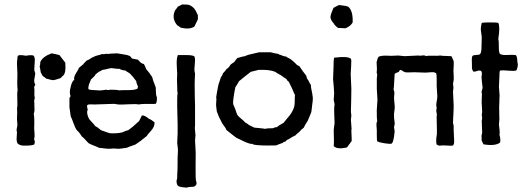

<svg xmlns="http://www.w3.org/2000/svg" viewBox="-20 -680 2425 882"><path d="M268 -331 258 -321Q254 -320 244 -316.5Q234 -313 228 -312Q221 -311 209.5 -314.5Q198 -318 194 -318Q191 -320 185.5 -324.5Q180 -329 176 -331Q174 -336 167 -348Q166 -352 165 -361Q164 -370 162 -373Q166 -387 165 -395Q176 -420 217 -435Q222 -434 234.5 -431.5Q247 -429 253 -427Q255 -425 280 -392Q284 -341 268 -331ZM56 -83 60 -105Q60 -110 59 -119.5Q58 -129 58 -134Q60 -171 58 -181Q61 -192 59.5 -223Q58 -254 61 -266Q58 -290 60 -342Q60 -350 59 -364Q58 -378 58 -389Q58 -400 60 -410Q60 -411 60 -414Q60 -417 60.5 -418.5Q61 -420 61.5 -422Q62 -424 64 -425Q71 -429 99 -424Q127 -429 135 -424Q140 -416 140 -403Q140 -397 138.5 -380Q137 -363 138 -354Q140 -353 140 -349.5Q140 -346 142 -345Q142 -339 139.5 -326.5Q137 -314 137 -307.5Q137 -301 142 -291Q142 -289 139 -285Q136 -281 137 -277Q139 -270 138 -253.5Q137 -237 140 -233Q139 -231 138.5 -224.5Q138 -218 137 -216Q138 -211 138 -186Q140 -171 135 -157Q139 -138 137 -91Q137 -86 138.5 -68Q140 -50 137 -44Q136 -41 138 -36.5Q140 -32 140 -30Q140 -22 137 -16Q128 -11 94 -11Q71 -10 60 -22Q57 -29 56.5 -36.5Q56 -44 57 -55Q58 -66 58 -72Q58 -74 57 -78Q56 -82 56 -83Z M302 -269 307 -290Q313 -309 321 -313Q318 -327 330 -345Q342 -363 343 -369Q347 -371 352.5 -376.5Q358 -382 362 -384Q364 -388 370 -393.5Q376 -399 378 -402Q384 -403 394 -410Q404 -417 411 -419Q416 -423 430 -426Q444 -429 449 -432Q454 -430 462.5 -432Q471 -434 477 -432Q485 -434 498 -434Q511 -434 518 -435Q525 -434 536.5 -432Q548 -430 557 -428.5Q566 -427 573 -424Q578 -423 581.5 -417.5Q585 -412 587 -411Q590 -410 613 -406Q616 -404 620.5 -398.5Q625 -393 630 -390Q635 -387 641 -386Q643 -382 647 -374Q651 -366 652 -362Q665 -348 679 -326Q681 -315 695 -280Q696 -275 696 -264.5Q696 -254 697 -246Q698 -238 701 -233Q701 -207 695 -203Q681 -202 668.5 -202.5Q656 -203 641 -202.5Q626 -202 617 -200Q606 -203 571 -201Q536 -199 523 -200Q519 -200 514 -201.5Q509 -203 505 -203Q490 -202 459.5 -201.5Q429 -201 414 -200Q410 -200 403 -200.5Q396 -201 390.5 -200.5Q385 -200 381 -197Q378 -192 383 -176Q376 -163 387 -138Q390 -131 401.5 -119.5Q413 -108 417 -101Q428 -96 444 -82Q482 -68 485 -68Q518 -66 542 -72Q558 -80 569 -82Q592 -98 619 -124L632 -150Q646 -150 663 -135Q676 -130 690 -118Q691 -98 673.5 -79Q656 -60 654 -55Q620 -27 602 -16Q567 -4 562 -1Q557 -1 546.5 1Q536 3 529 3Q525 4 515.5 3Q506 2 502 2Q498 2 488.5 3Q479 4 474 3Q467 3 454 1Q441 -1 435 -1Q428 -5 410.5 -11.5Q393 -18 386 -23Q362 -50 356 -53Q345 -71 340 -75L332 -83Q326 -91 317.5 -114.5Q309 -138 305 -145Q304 -150 303 -158.5Q302 -167 301 -174Q300 -181 299 -187V-224Q298 -229 301 -233Q304 -237 304 -239Q299 -252 302 -269ZM614 -282Q613 -285 609.5 -293Q606 -301 606 -307Q593 -326 576 -343Q562 -351 556 -356Q541 -357 528 -364Q521 -363 509 -365Q497 -367 493 -367Q485 -367 471 -363Q457 -359 450 -359Q447 -356 440 -353Q433 -350 431 -348Q424 -341 420 -340Q418 -335 414.5 -331Q411 -327 406 -322.5Q401 -318 398 -315Q398 -314 391.5 -299Q385 -284 386 -271Q392 -266 416 -266Q419 -266 429.5 -265Q440 -264 446 -265Q450 -265 458 -266.5Q466 -268 468 -268Q469 -268 472 -267Q475 -266 477 -266Q479 -266 482 -267Q485 -268 487 -268Q517 -268 529 -265Q532 -266 569 -266Q602 -266 613 -274Q612 -277 613 -278.5Q614 -280 614 -282Z M889 -611V-591Q875 -561 873 -558Q851 -543 810 -553Q800 -561 794 -564Q769 -594 782 -627Q783 -632 789 -638.5Q795 -645 796 -649Q801 -651 808 -655Q815 -659 819 -660Q823 -659 834 -659Q845 -659 849 -657Q874 -648 886 -616Q887 -616 887 -613Q889 -613 889 -611ZM881 170Q879 171 876.5 173.5Q874 176 873 177Q870 178 856.5 178.5Q843 179 838 182Q833 181 823.5 180.5Q814 180 807 178Q800 176 796 172Q791 165 791 150Q791 148 792.5 144.5Q794 141 794 139V126Q796 107 796 40Q796 36 797 22.5Q798 9 797 2Q797 -2 795.5 -10.5Q794 -19 794 -23Q794 -38 796 -68Q797 -88 794 -189V-220Q794 -245 796 -252Q794 -256 794 -282Q794 -287 793.5 -297.5Q793 -308 793 -313Q793 -318 793.5 -327Q794 -336 794 -340Q794 -349 792.5 -369.5Q791 -390 792 -403.5Q793 -417 797 -427H837Q865 -427 873 -421Q876 -414 876 -404Q876 -394 874.5 -381.5Q873 -369 873 -362Q873 -351 876 -342Q873 -293 875 -230Q875 -224 875.5 -213Q876 -202 876 -197V-105Q876 -102 875.5 -97.5Q875 -93 875 -91Q875 -86 876.5 -75Q878 -64 878 -58Q878 -55 877 -47.5Q876 -40 876 -36Q876 -26 877.5 -7Q879 12 879 22Q879 29 878.5 87.5Q878 146 881 153Q881 154 883 158Q883 164 881 170Z M1171 -440H1223Q1236 -436 1260 -432Q1261 -429 1267.5 -428Q1274 -427 1275 -425Q1277 -425 1282.5 -422.5Q1288 -420 1293 -421Q1295 -418 1312 -410Q1316 -408 1322.5 -402Q1329 -396 1332 -394Q1334 -392 1338 -388Q1342 -384 1345 -381Q1346 -380 1350 -378.5Q1354 -377 1356 -375Q1358 -371 1363.5 -364Q1369 -357 1371 -353Q1374 -350 1379 -342.5Q1384 -335 1387 -332L1390 -320Q1391 -318 1393.5 -315Q1396 -312 1397 -310Q1402 -298 1408 -290Q1408 -279 1412 -262Q1416 -245 1416 -236Q1417 -237 1417 -235Q1418 -221 1414 -197Q1413 -192 1412 -179.5Q1411 -167 1409 -162L1394 -126Q1380 -104 1375 -93Q1362 -84 1356 -75Q1344 -66 1337 -58Q1323 -52 1307 -41Q1297 -38 1293 -31Q1280 -27 1278 -23Q1275 -23 1248 -12Q1168 -10 1144 -16L1140 -19H1133Q1116 -22 1085 -38Q1071 -44 1066 -47Q1061 -50 1020 -83Q1018 -90 1010 -100.5Q1002 -111 1001 -113L990 -135Q990 -136 989 -137Q988 -138 987 -140L976 -168L973 -192Q972 -200 973.5 -214Q975 -228 973 -233Q974 -238 976.5 -254.5Q979 -271 981 -279Q982 -286 984 -293Q986 -300 989 -307.5Q992 -315 993 -320Q994 -324 998.5 -330.5Q1003 -337 1004 -343Q1016 -355 1020 -362Q1034 -372 1037 -380Q1039 -384 1047 -389Q1055 -394 1056 -395Q1058 -397 1063 -404.5Q1068 -412 1072 -414Q1100 -422 1105 -422Q1113 -426 1124 -429Q1135 -432 1149.5 -435Q1164 -438 1171 -440ZM1168 -359 1132 -350Q1121 -342 1102 -326.5Q1083 -311 1078 -307Q1076 -302 1061 -279Q1049 -218 1051 -202Q1055 -194 1061 -178Q1068 -156 1070 -153Q1075 -145 1087.5 -135Q1100 -125 1103 -121Q1106 -117 1113 -113.5Q1120 -110 1122 -107Q1126 -104 1144 -96Q1146 -96 1146 -94Q1155 -93 1172 -91.5Q1189 -90 1198 -88Q1205 -91 1234 -91Q1242 -96 1252 -96Q1259 -103 1283 -116Q1287 -122 1296.5 -133Q1306 -144 1311.5 -151Q1317 -158 1323 -169Q1329 -180 1332 -192Q1334 -201 1334 -219Q1334 -237 1335 -244Q1335 -246 1334 -246L1333 -248Q1333 -249 1332 -249Q1326 -266 1307 -304Q1299 -309 1296 -317Q1287 -322 1271 -334Q1266 -336 1256.5 -342Q1247 -348 1244 -350Q1219 -361 1168 -359Z M1600 -577Q1591 -560 1567 -550Q1564 -550 1551 -551Q1538 -552 1534 -551Q1518 -562 1512 -574Q1499 -587 1498 -602Q1499 -615 1512 -644Q1516 -646 1537 -657Q1542 -656 1552 -655Q1562 -654 1569 -652.5Q1576 -651 1581 -648Q1602 -629 1600 -577ZM1517 -201 1513 -221Q1513 -226 1514 -236Q1515 -246 1515 -251Q1515 -262 1513 -284Q1513 -289 1511.5 -300Q1510 -311 1510 -316Q1510 -325 1511 -341.5Q1512 -358 1512 -366Q1512 -406 1515 -415Q1578 -423 1592 -410Q1595 -407 1593 -375.5Q1591 -344 1591 -340Q1591 -329 1592.5 -306.5Q1594 -284 1594 -272Q1594 -236 1592 -168Q1592 -164 1593 -158Q1594 -152 1594 -149Q1594 -145 1593 -139Q1592 -133 1592 -130Q1592 -123 1593.5 -109Q1595 -95 1595 -89Q1596 -87 1595 -86Q1594 -85 1594 -84Q1594 -82 1594.5 -68Q1595 -54 1595.5 -45Q1596 -36 1595 -31Q1588 -24 1588 -21Q1585 -19 1580.5 -11.5Q1576 -4 1572 -2Q1527 7 1513 -9Q1515 -24 1513 -84Q1513 -89 1515 -99Q1517 -109 1517 -114Q1517 -123 1516 -140.5Q1515 -158 1515 -173Q1515 -188 1517 -201Z M1790 -96 1793 -77Q1788 -23 1778 -20Q1771 -18 1745.5 -22Q1720 -26 1713 -31Q1711 -34 1711 -56.5Q1711 -79 1711 -82Q1711 -86 1710 -95.5Q1709 -105 1709.5 -111.5Q1710 -118 1713 -124Q1711 -133 1711 -150V-161Q1710 -171 1712 -192Q1714 -213 1714 -222Q1714 -230 1712.5 -246.5Q1711 -263 1711 -271Q1711 -276 1711 -286Q1711 -296 1711 -304Q1711 -312 1711 -320Q1711 -323 1712 -329Q1713 -335 1712.5 -339Q1712 -343 1710 -347Q1713 -358 1710 -394Q1714 -413 1719 -419Q1730 -426 1766 -424Q1774 -423 1788 -424Q1802 -425 1809 -425Q1814 -425 1824 -423.5Q1834 -422 1839 -422Q1849 -422 1870 -423.5Q1891 -425 1902 -425Q1903 -425 1906 -424.5Q1909 -424 1911 -424Q1913 -424 1918.5 -425Q1924 -426 1928.5 -425.5Q1933 -425 1937 -422Q1945 -425 1968.5 -424Q1992 -423 2003 -425Q2011 -423 2028 -423Q2045 -423 2053 -422Q2056 -420 2064 -399Q2065 -390 2064 -375Q2063 -360 2063 -356Q2063 -349 2064 -334.5Q2065 -320 2064 -312Q2064 -308 2062.5 -303Q2061 -298 2061 -296Q2061 -293 2062 -287Q2063 -281 2063 -277Q2063 -274 2062 -268Q2061 -262 2061 -260Q2061 -249 2062.5 -227.5Q2064 -206 2064 -195Q2064 -183 2063.5 -170Q2063 -157 2062 -141Q2061 -125 2061 -116Q2061 -113 2062.5 -108.5Q2064 -104 2064 -102Q2063 -97 2066 -39Q2068 -17 2060 -11Q2053 -10 2032 -11.5Q2011 -13 2001 -11Q1996 -10 1991.5 -13Q1987 -16 1986 -16Q1981 -30 1987 -64V-85Q1987 -93 1986.5 -111Q1986 -129 1986 -138Q1985 -141 1986 -146Q1987 -151 1987 -153Q1987 -156 1985.5 -162Q1984 -168 1984 -172Q1984 -174 1985 -178Q1986 -182 1986 -184Q1984 -194 1984 -197Q1984 -203 1986.5 -216.5Q1989 -230 1989 -238Q1989 -245 1987.5 -260.5Q1986 -276 1986 -284Q1986 -288 1986 -313.5Q1986 -339 1984 -343Q1979 -347 1973 -348Q1967 -349 1957.5 -348Q1948 -347 1945 -347Q1935 -346 1915 -347Q1895 -348 1888 -348H1880Q1876 -348 1861.5 -347.5Q1847 -347 1842 -348Q1837 -349 1830.5 -353.5Q1824 -358 1820 -359Q1816 -359 1814 -353.5Q1812 -348 1807 -348Q1794 -343 1793 -340Q1792 -334 1791 -307.5Q1790 -281 1788 -268Q1791 -263 1791.5 -257Q1792 -251 1791 -242.5Q1790 -234 1790 -230Q1790 -223 1792 -206.5Q1794 -190 1793 -181Q1793 -177 1791.5 -169Q1790 -161 1790 -157Q1789 -141 1793 -115Q1794 -111 1792 -105Q1790 -99 1790 -96Z M2274 -220V-213Q2273 -201 2273 -187.5Q2273 -174 2273.5 -157.5Q2274 -141 2274 -132Q2274 -128 2273 -119.5Q2272 -111 2272 -107Q2272 -104 2274.5 -86Q2277 -68 2274 -63Q2281 -38 2277 -25Q2255 -8 2201 -17Q2199 -20 2196 -27.5Q2193 -35 2192 -36Q2193 -39 2192.5 -46.5Q2192 -54 2192 -57Q2192 -59 2193.5 -63.5Q2195 -68 2195 -71Q2195 -79 2193 -123Q2193 -126 2194 -131Q2195 -136 2195 -138Q2195 -140 2194 -145Q2193 -150 2193 -153Q2193 -154 2194 -158.5Q2195 -163 2195 -165Q2195 -173 2193.5 -193Q2192 -213 2193 -224Q2195 -250 2192 -258Q2193 -261 2194.5 -267.5Q2196 -274 2197 -276Q2192 -318 2192 -326Q2192 -328 2193 -334.5Q2194 -341 2193.5 -345.5Q2193 -350 2190 -354Q2183 -358 2172 -354Q2161 -350 2157 -351Q2154 -351 2152.5 -353.5Q2151 -356 2150 -360Q2149 -364 2148 -365V-384Q2148 -388 2147.5 -396.5Q2147 -405 2147.5 -412Q2148 -419 2151 -424Q2156 -427 2167.5 -427.5Q2179 -428 2184 -430Q2192 -436 2192 -466Q2192 -473 2192.5 -486.5Q2193 -500 2193 -507Q2193 -515 2190.5 -529.5Q2188 -544 2189 -551Q2189 -556 2191 -565Q2193 -574 2193 -575Q2201 -577 2233 -577Q2264 -577 2269 -575Q2278 -557 2269 -501Q2272 -491 2271.5 -465Q2271 -439 2277 -432Q2288 -426 2312 -427.5Q2336 -429 2349 -427Q2355 -423 2356 -406Q2357 -389 2359 -384Q2357 -362 2351 -356Q2340 -353 2314.5 -355.5Q2289 -358 2277 -356Q2274 -351 2274 -324Q2272 -296 2272 -282Q2275 -243 2275 -241Q2275 -238 2274.5 -231Q2274 -224 2274 -220Z"/></svg>

Font: FuturaRenner
Style: Regular
Weight: 400
Designer: BSozoo
Foundry: BSozoo
Version: Version 1.001;PS 001.001;hotconv 1.0.70;makeotf.lib2.5.58329